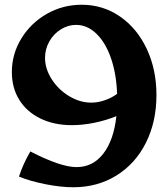

<svg xmlns="http://www.w3.org/2000/svg" viewBox="-20 -785 710 810"><path d="M60 -40Q78 -95 108 -146Q236 -80 303 -80Q372 -80 416 -137Q460 -194 471 -295Q427 -277 378 -267Q329 -257 283 -257Q208 -257 150.5 -285Q93 -313 61.5 -363.5Q30 -414 30 -481Q30 -557 70 -622.5Q110 -688 177.5 -726.5Q245 -765 325 -765Q414 -765 486 -715.5Q558 -666 599 -579Q640 -492 640 -384Q640 -271 595.5 -182.5Q551 -94 471 -44.5Q391 5 289 5Q236 5 171 -8Q106 -21 60 -40ZM365 -352Q393 -352 422 -362Q451 -372 474 -389Q471 -474 448 -540Q425 -606 386.5 -643Q348 -680 301 -680Q267 -680 236.5 -661Q206 -642 188 -610Q170 -578 170 -541Q170 -495 198 -451Q226 -407 271.5 -379.5Q317 -352 365 -352Z"/></svg>

Font: Otomanopee One
Style: Regular
Weight: 400
Designer: Das Ende der Wildnis
Foundry: Gutenberg Labo
Version: Version 3.005